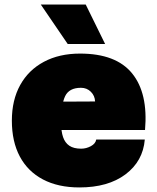

<svg xmlns="http://www.w3.org/2000/svg" viewBox="-20 -810 690 842"><path d="M328 12Q235 12 168.5 -23Q102 -58 67 -123.5Q32 -189 32 -281Q32 -371 68.5 -437Q105 -503 172.5 -539Q240 -575 331 -575Q489 -575 559.5 -488Q630 -401 616 -240H198L200 -364L397 -365Q396 -390 378.5 -407.5Q361 -425 335 -425Q283 -425 265.5 -388Q248 -351 248 -271Q248 -234 256.5 -209Q265 -184 284 -171Q303 -158 336 -158Q358 -158 378.5 -169Q399 -180 402 -198H615Q607 -103 530.5 -45.5Q454 12 328 12ZM441 -617H277L159 -790H356Z"/></svg>

Font: Azeret Mono Thin Black
Style: Regular
Weight: 900
Version: Version 1.002